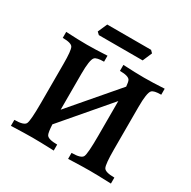

<svg xmlns="http://www.w3.org/2000/svg" viewBox="-187 -1043 1212 1221"><g transform="rotate(30 418.5 -432.0)"><path d="M783.2 0Q679.2 -3.9 626 -3.9Q574.7 -3.9 468.8 0V-43.9Q538.1 -43.9 549.8 -67.9Q561.5 -91.8 561.5 -220.7V-478L272.5 -140.1Q275.4 -83 283.7 -66.9Q295.9 -43.9 363.3 -43.9V0Q259.3 -3.9 206.1 -3.9Q154.8 -3.9 48.8 0V-43.9Q118.2 -43.9 129.9 -67.9Q141.6 -91.8 141.6 -220.7V-508.8Q141.6 -606 129.9 -627.7Q118.2 -649.4 54.7 -649.4V-693.4Q148.4 -688.5 209 -688.5Q268.6 -688.5 357.9 -693.4V-649.4Q304.2 -649.4 290.5 -634.3Q271.5 -613.8 271.5 -509.3V-247.1L559.1 -582.5Q556.2 -615.7 550.3 -627Q538.1 -649.4 474.6 -649.4V-693.4Q568.4 -688.5 628.9 -688.5Q688.5 -688.5 777.8 -693.4V-649.4Q724.1 -649.4 710.4 -634.3Q691.4 -613.8 691.4 -509.3V-199.2Q691.4 -89.8 703.6 -66.9Q715.8 -43.9 783.2 -43.9ZM566.4 -779.3H244.6L227.1 -795.9L257.3 -864.3H579.1L595.7 -847.7Z"/></g></svg>

Font: Kelvinch
Style: Bold
Weight: 700
Designer: Paul James Miller
Foundry: High-Logic / Made with FontCreator
Version: Version 3.501;March 28, 2021;FontCreator 13.0.0.2683 64-bit